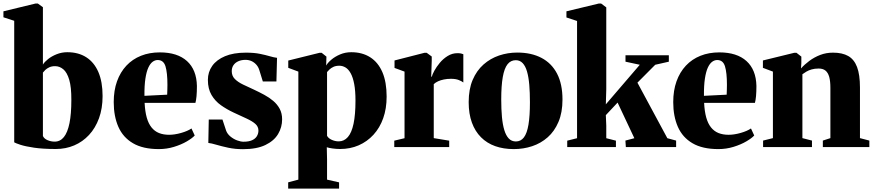

<svg xmlns="http://www.w3.org/2000/svg" viewBox="-22 -838 4982 1094"><path d="M-2.5 -739.5V-773.5L181 -818H193.5L222.5 -797V-470Q231.5 -485 251.8 -501.2Q272 -517.5 300.8 -529Q329.5 -540.5 361.5 -540.5Q424.5 -540.5 469.5 -511.8Q514.5 -483 538.5 -427.5Q562.5 -372 562.5 -290.5Q562.5 -220 542 -164Q521.5 -108 485.2 -69Q449 -30 400.8 -9.5Q352.5 11 296.5 11Q222.5 11 172 3.5Q121.5 -4 93.8 -13.2Q66 -22.5 59 -27V-719.5ZM292 -461Q272.5 -461 258.8 -454.5Q245 -448 236.2 -439.5Q227.5 -431 222.5 -424.5V-63Q229.5 -47.5 249.2 -39.2Q269 -31 289.5 -31Q321 -31 342 -57Q363 -83 373.8 -135.8Q384.5 -188.5 384.5 -268Q385 -341.5 372.5 -383.5Q360 -425.5 338.8 -443.2Q317.5 -461 292 -461Z M883 11.5Q792.5 11.5 735.8 -21.8Q679 -55 652.5 -115.2Q626 -175.5 626 -256Q626 -322.5 644.8 -374.8Q663.5 -427 698.2 -464Q733 -501 781.2 -520.2Q829.5 -539.5 888.5 -539.5Q989 -539.5 1043.5 -490Q1098 -440.5 1100 -348.5Q1100 -314.5 1097.8 -290.2Q1095.5 -266 1091.5 -252H802Q804.5 -202.5 814.2 -168Q824 -133.5 841.5 -111.8Q859 -90 884 -80Q909 -70 941.5 -70Q973 -70 1010 -80.5Q1047 -91 1069 -106L1087.5 -66Q1073.5 -50.5 1042.2 -32.2Q1011 -14 969.5 -1.2Q928 11.5 883 11.5ZM801 -292 930.5 -298.5Q931 -313.5 931.5 -326.8Q932 -340 932 -355Q932 -423.5 921 -459.8Q910 -496 876.5 -496Q861.5 -496 847.8 -486Q834 -476 823.2 -452.8Q812.5 -429.5 806.5 -390.2Q800.5 -351 801 -292Z M1362.5 12Q1317.5 12 1279 3.8Q1240.5 -4.5 1211 -13.2Q1181.5 -22 1165 -23.5L1167.5 -157H1245.5L1267 -92Q1274.5 -73.5 1291.8 -59.5Q1309 -45.5 1329.2 -38Q1349.5 -30.5 1365.5 -30.5Q1395 -30.5 1413.8 -38.8Q1432.5 -47 1441.5 -61.8Q1450.5 -76.5 1450.5 -94Q1450.5 -116.5 1433 -132Q1415.5 -147.5 1383.8 -162.2Q1352 -177 1308.5 -197Q1271 -214.5 1237.5 -238Q1204 -261.5 1183.2 -296.8Q1162.5 -332 1162.5 -383Q1162.5 -427.5 1187.2 -462.5Q1212 -497.5 1260.2 -517.8Q1308.5 -538 1379 -538Q1426 -538 1459 -531.2Q1492 -524.5 1515.5 -517.5Q1539 -510.5 1556.5 -508.5L1553 -374H1475.5L1456.5 -435.5Q1451 -455.5 1438.8 -469.2Q1426.5 -483 1410.8 -490Q1395 -497 1377 -497Q1354 -497 1336 -489Q1318 -481 1308.2 -466.5Q1298.5 -452 1298.5 -432.5Q1298.5 -405.5 1316.2 -387.8Q1334 -370 1363 -356.2Q1392 -342.5 1424.5 -327.5Q1454.5 -313.5 1483.2 -298Q1512 -282.5 1535 -263Q1558 -243.5 1571.8 -217.8Q1585.5 -192 1585.5 -158Q1585.5 -113 1562.5 -74.2Q1539.5 -35.5 1490.2 -11.8Q1441 12 1362.5 12Z M1620 236.5V201L1678 185.5V-430L1620.5 -451.5V-493L1798 -537H1811L1838 -515.5L1836.5 -464.5Q1845 -480 1865.8 -497.8Q1886.5 -515.5 1916 -528Q1945.5 -540.5 1979.5 -540.5Q2042 -540.5 2087.2 -511.8Q2132.5 -483 2156.8 -426.8Q2181 -370.5 2181 -287.5Q2181 -219.5 2161.5 -164.5Q2142 -109.5 2106 -70.2Q2070 -31 2021.8 -10Q1973.5 11 1916 11Q1893.5 11 1871.8 7.8Q1850 4.5 1840 1L1841.5 70V185.5L1910 201V236.5ZM1908 -32.5Q1938.5 -32.5 1960 -57Q1981.5 -81.5 1992.5 -133Q2003.5 -184.5 2003.5 -265Q2003.5 -321 1996.2 -359.2Q1989 -397.5 1976.2 -420.5Q1963.5 -443.5 1946.8 -453.5Q1930 -463.5 1911.5 -463.5Q1891.5 -463.5 1877.8 -457Q1864 -450.5 1855.2 -442Q1846.5 -433.5 1841.5 -427.5V-64Q1849.5 -49.5 1868.8 -41Q1888 -32.5 1908 -32.5Z M2224.5 0V-36.5L2283 -50.5V-430L2226 -451V-493.5L2396 -537H2409.5L2438 -516V-492L2435 -401H2438.5Q2441 -413 2452.8 -434.8Q2464.5 -456.5 2483.8 -479.8Q2503 -503 2528.8 -519Q2554.5 -535 2584.5 -535Q2597 -535 2605 -533.2Q2613 -531.5 2618 -529V-368Q2609.5 -375 2592 -382Q2574.5 -389 2547.5 -389Q2526 -389 2507.5 -385.2Q2489 -381.5 2474.5 -375Q2460 -368.5 2449.5 -358.5V-51L2537.5 -36.5V0Z M2648.5 -256Q2648.5 -329.5 2671.2 -382.8Q2694 -436 2733 -470.5Q2772 -505 2821.8 -521.8Q2871.5 -538.5 2925.5 -538.5Q3005.5 -538.5 3063.2 -508.2Q3121 -478 3152 -418.5Q3183 -359 3183 -270.5Q3183 -197 3160.2 -143.5Q3137.5 -90 3098.8 -55.8Q3060 -21.5 3010.2 -5Q2960.5 11.5 2905.5 11.5Q2847 11.5 2799.8 -5.2Q2752.5 -22 2718.8 -55.8Q2685 -89.5 2666.8 -139.5Q2648.5 -189.5 2648.5 -256ZM2917.5 -32Q2945.5 -32 2963.2 -55.2Q2981 -78.5 2989.2 -128Q2997.5 -177.5 2997.5 -255Q2997.5 -310 2993.8 -354.5Q2990 -399 2981 -430.2Q2972 -461.5 2956.2 -478.2Q2940.5 -495 2917 -495Q2888 -495 2869.8 -471.8Q2851.5 -448.5 2842.8 -399.2Q2834 -350 2834 -271Q2834 -216 2838 -172Q2842 -128 2851.5 -96.8Q2861 -65.5 2877 -48.8Q2893 -32 2917.5 -32Z M3210 0V-36.5L3266 -50.5V-718.5L3205.5 -738.5V-773.5L3390.5 -818H3403L3432.5 -796V-330L3430 -243.5L3623.5 -469L3542 -486.5V-523H3789V-486.5L3711.5 -469L3610 -367L3780.5 -50.5L3830.5 -37V0H3544L3541.5 -37L3592.5 -50.5L3497 -253.5L3430 -182L3432.5 -122V-50.5L3487.5 -36.5V0Z M4071 11.5Q3980.5 11.5 3923.8 -21.8Q3867 -55 3840.5 -115.2Q3814 -175.5 3814 -256Q3814 -322.5 3832.8 -374.8Q3851.5 -427 3886.2 -464Q3921 -501 3969.2 -520.2Q4017.5 -539.5 4076.5 -539.5Q4177 -539.5 4231.5 -490Q4286 -440.5 4288 -348.5Q4288 -314.5 4285.8 -290.2Q4283.5 -266 4279.5 -252H3990Q3992.5 -202.5 4002.2 -168Q4012 -133.5 4029.5 -111.8Q4047 -90 4072 -80Q4097 -70 4129.5 -70Q4161 -70 4198 -80.5Q4235 -91 4257 -106L4275.5 -66Q4261.5 -50.5 4230.2 -32.2Q4199 -14 4157.5 -1.2Q4116 11.5 4071 11.5ZM3989 -292 4118.5 -298.5Q4119 -313.5 4119.5 -326.8Q4120 -340 4120 -355Q4120 -423.5 4109 -459.8Q4098 -496 4064.5 -496Q4049.5 -496 4035.8 -486Q4022 -476 4011.2 -452.8Q4000.5 -429.5 3994.5 -390.2Q3988.5 -351 3989 -292Z M4382 -51V-430L4325 -451.5V-493.5L4503 -537H4516.5L4544 -515.5V-478.5L4542 -448Q4562 -470.5 4589.5 -491Q4617 -511.5 4651 -524.8Q4685 -538 4724.5 -538Q4777.5 -538 4811.2 -518.8Q4845 -499.5 4861.5 -456Q4878 -412.5 4878 -339V-51L4931.5 -37V0H4666.5V-37L4709.5 -51V-337.5Q4709.5 -376 4702.8 -400Q4696 -424 4681.5 -435.8Q4667 -447.5 4642.5 -447.5Q4620 -447.5 4602.8 -442.5Q4585.5 -437.5 4572.8 -430Q4560 -422.5 4550 -415V-51L4604.5 -37V0H4326V-37Z"/></svg>

Font: Merriweather 96pt Black
Style: Regular
Weight: 900
Version: Version 2.100